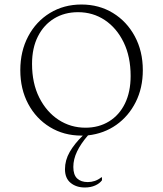

<svg xmlns="http://www.w3.org/2000/svg" viewBox="-20 -591 723 851"><path d="M341 10Q263 10 201.5 -27.5Q140 -65 105 -130.5Q70 -196 70 -280Q70 -364 105 -430Q140 -496 201.5 -533.5Q263 -571 341 -571Q419 -571 480.5 -533.5Q542 -496 577.5 -430Q613 -364 613 -280Q613 -201 581.5 -138.5Q550 -76 495.5 -37.5Q441 1 370 9Q338 46 321.5 80.5Q305 115 305 149Q305 184 322 200Q339 216 369 216Q385 216 400 211Q415 206 429 195H432V208Q422 222 402 231Q382 240 356 240Q318 240 293 219.5Q268 199 268 159Q268 119 289 82.5Q310 46 347 10Q344 10 341 10ZM359 -25Q418 -25 463.5 -53Q509 -81 534 -132.5Q559 -184 559 -254Q559 -340 528 -403.5Q497 -467 444.5 -502Q392 -537 326 -537Q266 -537 220 -509Q174 -481 148 -429.5Q122 -378 122 -308Q122 -222 154 -158.5Q186 -95 239.5 -60Q293 -25 359 -25Z"/></svg>

Font: Spectral SC ExtraLight
Style: Regular
Weight: 275
Designer: Jean-Baptiste Levee
Foundry: Production Type
Version: Version 2.001